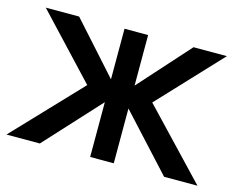

<svg xmlns="http://www.w3.org/2000/svg" viewBox="-79 -636 932 752"><g transform="rotate(15 387.5 -260.0)"><path d="M435.5 -314.9 619.6 -520H754.9L519.5 -269L774.9 0H639.6L435.5 -222.2V0H339.8V-222.2L135.7 0H0.5L255.9 -269L20.5 -520H155.8L339.8 -314.9V-520H435.5Z"/></g></svg>

Font: Aldrich [RUS by Daymarius]
Style: Regular
Weight: 400
Designer: Matthew Desmond
Foundry: Matthew Desmond
Version: Version 1.002 August 24, 2018